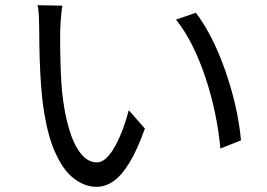

<svg xmlns="http://www.w3.org/2000/svg" viewBox="-20 -720 1040 749"><path d="M223.3 -697.8Q221.1 -685.9 219.3 -668.2Q217.5 -650.4 216.5 -632.2Q215.4 -614 214.8 -600.8Q214.2 -569.6 214.7 -530.2Q215.2 -490.8 216.8 -448.3Q218.4 -405.7 222 -364.4Q230.4 -281.1 249 -218.4Q267.5 -155.7 295.1 -121.1Q322.6 -86.5 358.3 -86.5Q377.2 -86.5 395.2 -103.7Q413.3 -121 429.4 -150.5Q445.6 -179.9 459.2 -216.3Q472.7 -252.7 482.4 -289.9L545.2 -218.5Q515.1 -134.2 484.5 -84.4Q453.8 -34.7 422.3 -12.9Q390.8 8.9 356.6 8.9Q309.8 8.9 266 -25.5Q222.2 -59.9 190 -137.5Q157.9 -215.1 143.9 -344.4Q139.5 -388.1 137 -438.8Q134.5 -489.5 133.7 -535.8Q132.9 -582.1 132.9 -610.7Q132.9 -628.2 131.8 -655.3Q130.7 -682.3 126.3 -699.8ZM744 -670.2Q770.6 -635.6 795.1 -590.4Q819.7 -545.2 840.3 -493.5Q861 -441.9 877.4 -387.1Q893.8 -332.4 904.6 -278Q915.4 -223.5 920.2 -172.6L839.7 -140.4Q833.5 -208.4 818.9 -278.7Q804.3 -348.9 782.1 -415.7Q760 -482.4 731 -541Q701.9 -599.7 666.5 -643.4Z"/></svg>

Font: Noto Sans TC Thin
Style: Regular
Weight: 100
Designer: Ryoko NISHIZUKA 西塚涼子 (kana, bopomofo & ideographs); Paul D. Hunt (Latin, Greek & Cyrillic); Sandoll Communications 산돌커뮤니
Foundry: Adobe
Version: Version 2.004-H2;hotconv 1.0.118;makeotfexe 2.5.65603